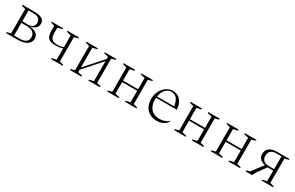

<svg xmlns="http://www.w3.org/2000/svg" viewBox="147 -1546 4066 2642"><g transform="rotate(30 2180.0 -225.0)"><path d="M121 -418 58 -435V-450H254Q294 -450 330 -441.5Q366 -433 388.5 -411.5Q411 -390 411 -351Q411 -313 386.5 -284Q362 -255 298 -243Q353 -237 384 -220.5Q415 -204 427.5 -180.5Q440 -157 440 -132Q440 -89 415 -59.5Q390 -30 346.5 -15Q303 0 248 0H58V-15L121 -32ZM254 -424H171V-252H263Q313 -252 337 -276Q361 -300 361 -331Q361 -372 336.5 -398Q312 -424 254 -424ZM250 -227H171V-26H260Q318 -26 354 -49Q390 -72 390 -120Q390 -150 377.5 -174Q365 -198 334.5 -212.5Q304 -227 250 -227Z M583 -329V-418L525 -435V-450H704V-435L633 -418V-330Q633 -271 658.5 -242Q684 -213 747 -213Q776 -213 798.5 -217Q821 -221 845 -229V-418L774 -435V-450H958V-435L895 -418V-32L958 -15V0H774V-15L845 -32V-210Q820 -202 793.5 -197.5Q767 -193 728 -193Q642 -193 612.5 -228.5Q583 -264 583 -329Z M1137 -418 1074 -435V-450H1258V-435L1187 -418V-104L1437 -385V-418L1366 -435V-450H1550V-435L1487 -418V-32L1550 -15V0H1366V-15L1437 -32V-350L1187 -69V-32L1258 -15V0H1074V-15L1137 -32Z M1729 -418 1666 -435V-450H1850V-435L1779 -418V-239H2019V-418L1948 -435V-450H2132V-435L2069 -418V-32L2132 -15V0H1948V-15L2019 -32V-215H1779V-32L1850 -15V0H1666V-15L1729 -32Z M2457 10Q2386 10 2337.5 -20Q2289 -50 2264.5 -101Q2240 -152 2240 -216Q2240 -284 2268.5 -339Q2297 -394 2343.5 -427Q2390 -460 2445 -460Q2524 -460 2569 -408Q2614 -356 2621 -264L2618 -261H2291Q2290 -246 2290 -229Q2290 -141 2337.5 -86.5Q2385 -32 2471 -32Q2518 -32 2556.5 -46Q2595 -60 2617 -84H2620V-71Q2598 -36 2555.5 -13Q2513 10 2457 10ZM2433 -438Q2384 -438 2345 -397.5Q2306 -357 2294 -283H2566Q2556 -356 2525 -397Q2494 -438 2433 -438Z M2792 -418 2729 -435V-450H2913V-435L2842 -418V-239H3082V-418L3011 -435V-450H3195V-435L3132 -418V-32L3195 -15V0H3011V-15L3082 -32V-215H2842V-32L2913 -15V0H2729V-15L2792 -32Z M3374 -418 3311 -435V-450H3495V-435L3424 -418V-239H3664V-418L3593 -435V-450H3777V-435L3714 -418V-32L3777 -15V0H3593V-15L3664 -32V-215H3424V-32L3495 -15V0H3311V-15L3374 -32Z M4120 0V-15L4189 -32V-199H4099L3993 -52L3967 0H3865V-15L3919 -32L4053 -208Q3999 -217 3970.5 -248Q3942 -279 3942 -320Q3942 -368 3964.5 -396.5Q3987 -425 4025 -437.5Q4063 -450 4111 -450H4302V-435L4239 -418V-32L4302 -15V0ZM4112 -223H4189V-426H4112Q4064 -426 4038 -411Q4012 -396 4002 -372.5Q3992 -349 3992 -324Q3992 -279 4019 -251Q4046 -223 4112 -223Z"/></g></svg>

Font: Spectral ExtraLight
Style: Regular
Weight: 275
Designer: Jean-Baptiste Levee
Foundry: Production Type
Version: Version 2.001